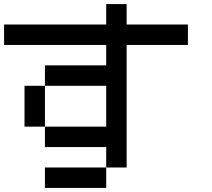

<svg xmlns="http://www.w3.org/2000/svg" viewBox="-20 -920 1040 940"><path d="M0 -700V-800H500V-900H600V-800H900V-700H600V-100H500V-200H200V-300H500V-500H200V-600H500V-700ZM200 0V-100H500V0ZM200 -500V-300H100V-500Z"/></svg>

Font: GalmuriMono9 Regular
Style: Regular
Weight: 400
Designer: Lee Minseo (quiple)
Version: Version 2.399;hotconv 1.1.1;makeotfexe 2.6.0 DEVELOPMENT